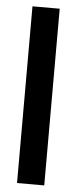

<svg xmlns="http://www.w3.org/2000/svg" viewBox="-53 -771 345 801"><g transform="rotate(5 119.0 -370.0)"><path d="M164 -740V0H50V-740Z"/></g></svg>

Font: Poppins Medium A&M
Style: Regular
Weight: 500
Designer: Ninad Kale (Devanagari), Jonny Pinhorn (Latin)
Foundry: Indian Type Foundry
Version: 4.004